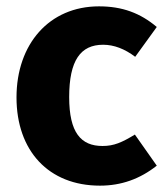

<svg xmlns="http://www.w3.org/2000/svg" viewBox="-20 -568 519 605"><path d="M292 -548C135 -548 32 -429 32 -261C32 -93 133 17 295 17C362 17 421 -4 474 -46L405 -144C364 -119 339 -108 303 -108C235 -108 198 -150 198 -262C198 -378 234 -427 305 -427C339 -427 373 -414 406 -389L474 -483C422 -527 365 -548 292 -548Z"/></svg>

Font: Fira Sans
Style: Bold
Weight: 700
Designer: Carrois Corporate & Edenspiekermann AG
Foundry: Carrois Corporate GbR & Edenspiekermann AG
Version: Version 4.203